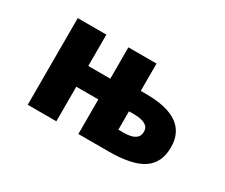

<svg xmlns="http://www.w3.org/2000/svg" viewBox="-92 -766 1184 1010"><g transform="rotate(30 500.0 -261.0)"><path d="M615.2 -358.4H648.4Q901.4 -358.4 901.4 -180.7Q901.4 -86.9 836.4 -42.5Q771.5 2 627 2H444.3V-208H310.5V2H136.7V-524.4H310.5V-334H444.3V-524.4H615.2ZM615.2 -234.4V-123H648.4Q737.3 -123 737.3 -180.7Q737.3 -233.4 648.4 -234.4Z"/></g></svg>

Font: Gen Shin Gothic Monospace Heavy
Style: Bold
Weight: 800
Designer: [Source Han Sans]
Ryoko NISHIZUKA  (kana & ideographs); Paul D. Hunt (Latin, Greek & Cyrillic); Wenlong ZHANG  (bopomofo
Version: Version 1.002.20150607